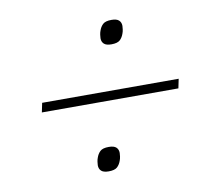

<svg xmlns="http://www.w3.org/2000/svg" viewBox="-59 -601 657 590"><g transform="rotate(-10 270.0 -305.5)"><path d="M64 -291 70 -320H496L490 -291ZM235 -77Q219 -77 212 -83.5Q205 -90 205 -101Q205 -105 206 -112Q207 -119 209 -124Q213 -136 221 -143.5Q229 -151 248 -151Q264 -151 271 -144.5Q278 -138 278 -127Q278 -123 277 -116Q276 -109 274 -104Q270 -92 262 -84.5Q254 -77 235 -77ZM311 -460Q295 -460 288 -466.5Q281 -473 281 -484Q281 -488 282 -495Q283 -502 285 -507Q289 -519 297 -526.5Q305 -534 324 -534Q340 -534 347 -527.5Q354 -521 354 -510Q354 -506 353 -499Q352 -492 350 -487Q346 -475 338 -467.5Q330 -460 311 -460Z"/></g></svg>

Font: IBM Plex Sans Condensed ExtraLight
Style: Italic
Weight: 200
Width: 3
Italic angle: -11°
Designer: Mike Abbink, Paul van der Laan, Pieter van Rosmalen
Foundry: Bold Monday
Version: Version 1.3